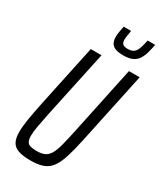

<svg xmlns="http://www.w3.org/2000/svg" viewBox="-220 -966 893 1055"><g transform="rotate(30 226.5 -438.5)"><path d="M161 8Q113 8 84 -2Q55 -12 42.5 -35Q30 -58 30 -97Q30 -132 38 -181Q46 -230 60 -297L143 -688H211L120 -262Q109 -208 102.5 -171.5Q96 -135 96 -112Q96 -89 102.5 -76Q109 -63 124.5 -58.5Q140 -54 164 -54Q195 -54 214 -62.5Q233 -71 246.5 -93Q260 -115 270.5 -155.5Q281 -196 295 -262L385 -688H453L370 -297Q355 -224 342 -171Q329 -118 314.5 -83.5Q300 -49 280.5 -29Q261 -9 232 -0.5Q203 8 161 8ZM314 -747Q281 -747 262 -755Q243 -763 235.5 -778.5Q228 -794 228 -814Q228 -829 231 -847.5Q234 -866 238 -885H285Q282 -867 279.5 -852Q277 -837 277 -825Q277 -808 285.5 -799Q294 -790 317 -790Q343 -790 356 -800.5Q369 -811 376.5 -832.5Q384 -854 390 -885H438Q432 -855 425 -830Q418 -805 405.5 -786Q393 -767 371 -757Q349 -747 314 -747Z"/></g></svg>

Font: Saira ExtraCondensed
Style: Italic
Weight: 400
Width: 2
Italic angle: -12°
Designer: Hector Gatti with collaboration of the Omnibus-Type team
Foundry: Omnibus-Type
Version: Version 1.101